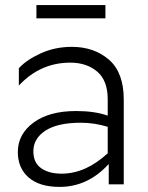

<svg xmlns="http://www.w3.org/2000/svg" viewBox="-20 -724 581 754"><path d="M222 -42Q316 -42 403 -122V-226Q351 -242 297 -242Q206 -242 158.5 -211Q111 -180 111 -130Q111 -85 141.5 -63.5Q172 -42 222 -42ZM403 -334Q403 -408 361.5 -443Q320 -478 256 -478Q138 -478 54 -388V-456Q84 -489 140 -514.5Q196 -540 262 -540Q350 -540 408 -489.5Q466 -439 466 -333V0H407V-80Q325 10 214 10Q135 10 92.5 -27Q50 -64 50 -127Q50 -197 111.5 -242.5Q173 -288 279 -288Q351 -288 403 -270ZM123 -704H394V-652H123Z"/></svg>

Font: Roundo
Style: Regular
Weight: 400
Designer: Namrata Goyal (Gurmukhi), Shiva Nallaperumal (Latin)
Foundry: Indian Type Foundry
Version: Version 1.000;PS 1.0;hotconv 1.0.88;makeotf.lib2.5.647800